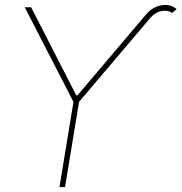

<svg xmlns="http://www.w3.org/2000/svg" viewBox="-20 -757 735 777"><path d="M281.2 -353.5 284.2 -371.1H300.8L297.9 -353.5ZM80.1 -727.5H106L290.5 -367.7L571.3 -698.7Q590.3 -721.2 614 -730.2Q637.7 -739.3 659.4 -736.3Q681.2 -733.4 694.8 -719.7L676.3 -704.6Q660.6 -716.8 635 -712.6Q609.4 -708.5 588.4 -684.6L299.8 -344.7L243.2 0H220.7L277.3 -344.7Z"/></svg>

Font: Inter 18pt Thin
Style: Italic
Weight: 250
Italic angle: -9.3988°
Version: Version 4.001;git-66647c0bb